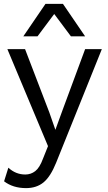

<svg xmlns="http://www.w3.org/2000/svg" viewBox="-20 -753 556 988"><path d="M418 -566H345L259 -681L173 -566H100L214 -733H304ZM504 -500 269 84Q240 156 204 185.5Q168 215 114 215Q47 215 1 180L23 110Q61 145 110 145Q139 145 161.5 127.5Q184 110 201 64L227 -1L18 -500H109L234 -174L265 -85L301 -184L418 -500Z"/></svg>

Font: Elaine Sans
Style: Regular
Weight: 400
Designer: Wei Huang
Foundry: Wei Huang
Version: Version 2.001;December 24, 2019;FontCreator 12.0.0.2547 64-b